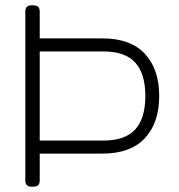

<svg xmlns="http://www.w3.org/2000/svg" viewBox="-20 -700 672 720"><path d="M75 -23V-657Q75 -680 98 -680H106Q129 -680 129 -657V-556H365Q469 -556 523 -498.5Q577 -441 577 -340Q577 -239 523 -181.5Q469 -124 364 -124H129V-23Q129 0 106 0H98Q75 0 75 -23ZM369 -173Q449 -173 487 -214.5Q525 -256 525 -340Q525 -424 487 -465.5Q449 -507 369 -507H129V-173Z"/></svg>

Font: Mitr ExtraLight
Style: Regular
Weight: 250
Designer: Thanarat Vachiruckul
Foundry: Cadson Demak Co.,Ltd.
Version: Version 1.000